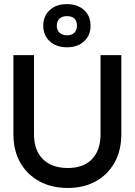

<svg xmlns="http://www.w3.org/2000/svg" viewBox="-20 -924 667 952"><path d="M429 -796.5Q429 -748.5 396.8 -719Q364.5 -689.5 312.5 -689.5Q259.5 -689.5 227 -719Q194.5 -748.5 194.5 -796.5Q194.5 -845 226.8 -874.2Q259 -903.5 311.5 -903.5Q364.5 -903.5 396.8 -874.2Q429 -845 429 -796.5ZM261.5 -796.5Q261.5 -774.5 275.2 -761.8Q289 -749 312.5 -749Q335.5 -749 348.5 -761.8Q361.5 -774.5 361.5 -796.5Q361.5 -844 311.5 -844Q288.5 -844 275 -831.5Q261.5 -819 261.5 -796.5ZM46.5 -650.5H148.5V-258.5Q148.5 -178.5 192.8 -134.8Q237 -91 316.5 -91Q393.5 -91 436 -134.8Q478.5 -178.5 478.5 -258.5V-650.5H581.5V-258.5Q581.5 -178 548.2 -118.2Q515 -58.5 455.2 -25.2Q395.5 8 316.5 8Q235.5 8 174.8 -25.2Q114 -58.5 80.2 -118.2Q46.5 -178 46.5 -258.5Z"/></svg>

Font: Overused Grotesk Medium
Style: Regular
Weight: 525
Version: Version 0.004